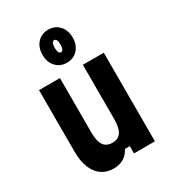

<svg xmlns="http://www.w3.org/2000/svg" viewBox="-215 -1011 1031 1145"><g transform="rotate(-30 300.0 -438.5)"><path d="M519 -610V0H375V-50H341Q325 -17 296 0.5Q267 18 226 18Q178 18 143.5 -6.5Q109 -31 91 -76.5Q73 -122 73 -187V-610H217V-235Q217 -176 236 -147.5Q255 -119 296 -119Q337 -119 356 -147.5Q375 -176 375 -235V-610ZM300 -668Q254 -668 225 -699.5Q196 -731 196 -781Q196 -832 225 -863.5Q254 -895 300 -895Q346 -895 375 -863.5Q404 -832 404 -781Q404 -731 375 -699.5Q346 -668 300 -668ZM300 -740Q310 -740 315 -751Q320 -762 320 -781Q320 -801 315 -812Q310 -823 300 -823Q290 -823 285 -812.5Q280 -802 280 -781Q280 -762 285 -751Q290 -740 300 -740Z"/></g></svg>

Font: Martian Mono Condensed SemiBold
Style: Regular
Weight: 600
Width: 3
Designer: Roman Shamin
Foundry: Evil Martians
Version: Version 1.000